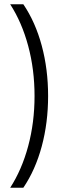

<svg xmlns="http://www.w3.org/2000/svg" viewBox="-20 -762 334 906"><path d="M90 -742Q147 -658 177 -546.5Q207 -435 207 -309Q207 -183 177 -71.5Q147 40 90 124H28Q83 39 113 -72.5Q143 -184 143 -309Q143 -434 113 -545.5Q83 -657 28 -742Z"/></svg>

Font: TypoPRO Montserrat
Style: Regular
Weight: 300
Designer: Julieta Ulanovsky
Foundry: Julieta Ulanovsky
Version: Version 6.001